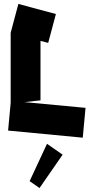

<svg xmlns="http://www.w3.org/2000/svg" viewBox="-20 -686 468 972"><path d="M399 11 21 -25 34 -165V-520L73 -666L263 -615L224 -469L185 -479V-178L104 -169L413 -140ZM180 266 130 231 218 42 297 97Z"/></svg>

Font: Blaka
Style: Regular
Weight: 400
Designer: Mohamed Gaber
Foundry: Kief Type Foundry
Version: Version 1.003; ttfautohint (v1.8.4.7-5d5b)